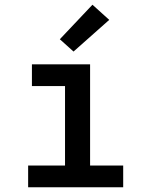

<svg xmlns="http://www.w3.org/2000/svg" viewBox="-20 -792 640 812"><path d="M99 0V-92H255V-428H115V-520H361V-92H501V0ZM291 -574 233 -626 371 -772 442 -708Z"/></svg>

Font: Iosevka Semibold Extended
Style: Regular
Weight: 600
Width: 7
Monospace: yes
Designer: Belleve Invis
Foundry: Belleve Invis
Version: Version 32.5.0; ttfautohint (v1.8.4)